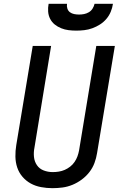

<svg xmlns="http://www.w3.org/2000/svg" viewBox="-20 -975 640 1003"><path d="M254 8Q224 8 194.5 2.5Q165 -3 140.5 -16.5Q116 -30 97.5 -51.5Q79 -73 70 -100Q61 -127 60.5 -157Q60 -187 65 -217L151 -735H247L160 -204Q155 -179 157.5 -155Q160 -131 173 -112Q186 -93 208.5 -84.5Q231 -76 255 -76Q255 -76 255.5 -76Q256 -76 256 -76Q271 -76 287 -78.5Q303 -81 318 -87.5Q333 -94 346.5 -104.5Q360 -115 369.5 -129Q379 -143 384.5 -158Q390 -173 393 -189L483 -735H580L487 -175Q483 -149 473.5 -123.5Q464 -98 447 -76Q430 -54 407 -37Q384 -20 358.5 -9.5Q333 1 306.5 4.5Q280 8 254 8ZM379 -815Q358 -815 338 -817.5Q318 -820 299.5 -827.5Q281 -835 266 -847Q251 -859 242 -876.5Q233 -894 231.5 -914.5Q230 -935 234 -955H330Q328 -942 332 -930Q336 -918 345.5 -911Q355 -904 367.5 -901.5Q380 -899 393 -899Q406 -899 419 -901.5Q432 -904 444 -911Q456 -918 463.5 -930Q471 -942 474 -955H570Q567 -934 558.5 -913.5Q550 -893 535.5 -876Q521 -859 502 -847Q483 -835 462.5 -827.5Q442 -820 420.5 -817.5Q399 -815 379 -815Z"/></svg>

Font: Iosevka Curly MdExObl
Style: Regular
Weight: 500
Width: 7
Italic angle: -9°
Monospace: yes
Designer: Belleve Invis
Foundry: Belleve Invis
Version: Version 11.1.0; ttfautohint (v1.8.3)